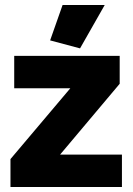

<svg xmlns="http://www.w3.org/2000/svg" viewBox="-20 -750 534 770"><path d="M400 -730H231L181 -588L301 -556ZM22 0H469V-130H221L460 -414V-526H37V-396H262L22 -112Z"/></svg>

Font: Raleway Black
Style: Regular
Weight: 900
Designer: Matt McInerney, Pablo Impallari, Rodrigo Fuenzalida
Foundry: Matt McInerney, Pablo Impallari, Rodrigo Fuenzalida
Version: Version 3.000g; ttfautohint (v1.5) -l 8 -r 28 -G 28 -x 14 -D